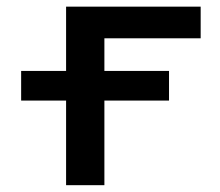

<svg xmlns="http://www.w3.org/2000/svg" viewBox="-20 -542 646 563"><path d="M42 -247.1V-334H173.8V-522.5H568.4V-429.7H286.1V-334H475.6V-247.1H286.1V1H173.8V-247.1Z"/></svg>

Font: Gen Shin Gothic Medium
Style: Regular
Weight: 500
Designer: [Source Han Sans]
Ryoko NISHIZUKA  (kana & ideographs); Paul D. Hunt (Latin, Greek & Cyrillic); Wenlong ZHANG  (bopomofo
Version: Version 1.002.20150607